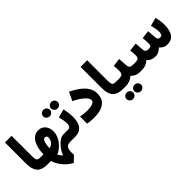

<svg xmlns="http://www.w3.org/2000/svg" viewBox="83 -1657 2889 2889"><g transform="rotate(-45 1528.0 -212.0)"><path d="M64.9 -687H206.1V-244.6Q206.1 -195.8 219 -173.6Q231.9 -151.4 278.8 -151.4H291V0H278.8Q166.5 0 115.7 -57.9Q64.9 -115.7 64.9 -230.5Z M271.5 0V-151.4H349.1V-162.6Q349.1 -208.5 359.4 -260.5Q369.6 -312.5 392.6 -358.6Q415.5 -404.8 453.6 -433.8Q491.7 -462.9 547.4 -462.9Q595.7 -462.9 629.9 -439.7Q664.1 -416.5 682.4 -377.2Q700.7 -337.9 700.7 -289.1Q700.7 -229 671.6 -171.1Q642.6 -113.3 595.5 -68.6Q548.3 -23.9 494.6 -2.9Q501 14.6 515.6 35.2Q530.3 55.7 545.4 70.8Q558.1 32.7 582.5 -6.3Q606.9 -45.4 638.7 -78.4Q670.4 -111.3 705.3 -131.3Q740.2 -151.4 772.9 -151.4H789.1V0H772Q708.5 0 687.3 32Q666 64 666 125.5Q666 138.2 666.7 151.6Q667.5 165 668.5 179.2L578.1 262.7Q531.7 240.7 486.1 198.7Q440.4 156.7 406.2 104.7Q372.1 52.7 359.4 0ZM541 -317.4Q523.4 -317.4 511.5 -300.8Q499.5 -284.2 492.2 -259.3Q484.9 -234.4 481.7 -208Q478.5 -181.6 478.5 -162.6V-151.4Q506.3 -154.3 529.8 -172.1Q553.2 -189.9 567.4 -217.5Q581.5 -245.1 581.5 -276.4Q581.5 -294.9 570.6 -306.2Q559.6 -317.4 541 -317.4Z M916.5 -557.1Q916.5 -585.9 937.3 -605.7Q958 -625.5 987.3 -625.5Q1017.1 -625.5 1037.6 -605.7Q1058.1 -585.9 1058.1 -557.1Q1058.1 -528.8 1037.6 -508.8Q1017.1 -488.8 987.3 -488.8Q958 -488.8 937.3 -508.8Q916.5 -528.8 916.5 -557.1ZM749 -557.1Q749 -585.9 769.8 -605.7Q790.5 -625.5 819.8 -625.5Q849.6 -625.5 870.1 -605.7Q890.6 -585.9 890.6 -557.1Q890.6 -528.8 870.1 -508.8Q849.6 -488.8 819.8 -488.8Q790.5 -488.8 769.8 -508.8Q749 -528.8 749 -557.1ZM868.2 0H769.5V-151.4H869.1Q903.8 -151.4 917 -173.3Q930.2 -195.3 930.2 -229.5Q930.2 -262.7 921.9 -302.7Q913.6 -342.8 904.8 -380.9L1041 -416Q1050.8 -368.7 1056.4 -322.3Q1062 -275.9 1062 -233.4Q1062 -167 1044.4 -114.3Q1026.9 -61.5 984.6 -30.8Q942.4 0 868.2 0Z M1274.4 -149.4Q1310.1 -149.4 1347.9 -154.3Q1385.7 -159.2 1411.6 -173.6Q1437.5 -188 1437.5 -217.3Q1437.5 -248 1406 -283.2Q1374.5 -318.4 1325.2 -351.8Q1275.9 -385.3 1221.7 -409.7L1286.1 -545.9Q1335.9 -522 1386 -491Q1436 -460 1477.8 -420.7Q1519.5 -381.3 1544.7 -332.5Q1569.8 -283.7 1569.8 -223.6Q1569.8 -142.1 1533 -93.3Q1496.1 -44.4 1431.2 -22.7Q1366.2 -1 1281.7 -1Q1241.2 -1 1206.8 -3.7Q1172.4 -6.3 1139.2 -13.7V-164.6Q1170.9 -158.2 1209 -153.8Q1247.1 -149.4 1274.4 -149.4Z M1673.3 -687H1814.5V-244.6Q1814.5 -195.8 1827.4 -173.6Q1840.3 -151.4 1887.2 -151.4H1899.4V0H1887.2Q1774.9 0 1724.1 -57.9Q1673.3 -115.7 1673.3 -230.5Z M1878.9 -151.4H1952.6Q2004.9 -151.4 2023.9 -167.7Q2043 -184.1 2043 -231.4Q2043 -260.7 2041.5 -289.3Q2040 -317.9 2037.6 -344.7L2167.5 -360.4L2177.7 -215.8Q2180.2 -181.2 2197 -166.3Q2213.9 -151.4 2252 -151.4H2262.2V0H2251Q2203.1 0 2167.7 -17.3Q2132.3 -34.7 2109.4 -61Q2079.6 -33.2 2039.1 -16.6Q1998.5 0 1952.6 0H1878.9ZM1987.3 145.5Q1987.3 116.7 2008.1 96.9Q2028.8 77.1 2058.1 77.1Q2087.9 77.1 2108.4 96.9Q2128.9 116.7 2128.9 145.5Q2128.9 173.8 2108.4 193.8Q2087.9 213.9 2058.1 213.9Q2028.8 213.9 2008.1 193.8Q1987.3 173.8 1987.3 145.5ZM1819.8 145.5Q1819.8 116.7 1840.6 96.9Q1861.3 77.1 1890.6 77.1Q1920.4 77.1 1940.9 96.9Q1961.4 116.7 1961.4 145.5Q1961.4 173.8 1940.9 193.8Q1920.4 213.9 1890.6 213.9Q1861.3 213.9 1840.6 193.8Q1819.8 173.8 1819.8 145.5Z M2583 0Q2534.7 0 2500.7 -16.4Q2466.8 -32.7 2444.8 -59.1Q2417 -32.2 2379.9 -16.1Q2342.8 0 2287.6 0H2242.7V-151.4H2288.6Q2323.2 -151.4 2344 -155.5Q2364.7 -159.7 2374.3 -174.6Q2383.8 -189.5 2383.8 -221.7Q2383.8 -229 2382.8 -248.8Q2381.8 -268.6 2380.1 -291.7Q2378.4 -314.9 2377 -332L2507.3 -348.1L2518.1 -210.4Q2522.5 -151.4 2584 -151.4Q2622.6 -151.4 2635.3 -166Q2647.9 -180.7 2647.9 -221.7Q2647.9 -228.5 2647 -248.3Q2646 -268.1 2644.3 -291.5Q2642.6 -314.9 2641.1 -332L2771.5 -348.1L2782.2 -210.4Q2784.2 -182.1 2796.1 -166.7Q2808.1 -151.4 2837.4 -151.4Q2864.7 -151.4 2874.8 -173.1Q2884.8 -194.8 2884.8 -225.6Q2884.8 -253.9 2879.4 -284.4Q2874 -314.9 2867.7 -339.6Q2861.3 -364.3 2858.4 -374.5L2992.7 -411.1Q3002.9 -371.1 3009.5 -326.4Q3016.1 -281.7 3016.1 -237.3Q3016.1 -175.3 2999.8 -121.1Q2983.4 -66.9 2944.8 -33.4Q2906.2 0 2838.4 0Q2794.9 0 2764.6 -17.8Q2734.4 -35.6 2713.4 -60.1Q2689 -36.1 2657.7 -18.1Q2626.5 0 2583 0Z"/></g></svg>

Font: Vazirmatn RD UI FD Black
Style: Regular
Weight: 900
Designer: Saber Rastikerdar
Foundry: Saber Rastikerdar
Version: Version 33.003